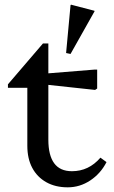

<svg xmlns="http://www.w3.org/2000/svg" viewBox="-20 -790 490 822"><path d="M270 12Q217 12 178 -10Q139 -32 118 -71.5Q97 -111 97 -166V-469L140 -414H14V-429L164 -604H187V-192Q187 -125 212 -91Q237 -57 288 -57Q360 -57 410 -115L436 -96Q411 -47 366.5 -17.5Q322 12 270 12ZM387 -405 174 -428V-475L384 -492H396V-411ZM282 -559 263 -563 282 -768 284 -770 384 -744 385 -742Z"/></svg>

Font: Platypi Light
Style: Regular
Weight: 300
Designer: David Sargent
Foundry: Bolt Cutter Type
Version: Version 1.200